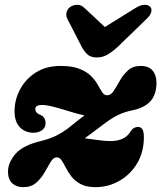

<svg xmlns="http://www.w3.org/2000/svg" viewBox="-20 -757 666 792"><path d="M573.5 -192Q573.5 -129 545.2 -82.5Q517 -36 471.5 -10.5Q426 15 374 15Q336.5 15 313 2.5Q289.5 -10 275.2 -28.2Q261 -46.5 251.8 -64.8Q242.5 -83 234.2 -95.5Q226 -108 214.5 -108Q200.5 -108 189.2 -89.5Q178 -71 164.2 -46.5Q150.5 -22 129.8 -3.5Q109 15 76 15Q47.5 15 30.2 -1.2Q13 -17.5 13 -49.5Q13 -85.5 43.5 -121.8Q74 -158 153.5 -176.5Q188.5 -185.5 212.8 -197.8Q237 -210 258.5 -226Q280.5 -244 298 -257.5Q315.5 -271 328.5 -281Q301.5 -286.5 268 -297Q234.5 -307.5 203.8 -315.8Q173 -324 154 -324Q125.5 -324 125.5 -307Q125.5 -301 129.5 -294.8Q133.5 -288.5 145.5 -283.5Q158 -278.5 163 -269.2Q168 -260 168 -248.5Q168 -230.5 153.5 -220Q139 -209.5 118.5 -209.5Q83.5 -209.5 61.8 -232.2Q40 -255 40 -298.5Q40 -345 62.5 -387.8Q85 -430.5 127.5 -457.8Q170 -485 230 -485Q278.5 -485 308.8 -472.8Q339 -460.5 356.5 -442.5Q374 -424.5 384 -406.2Q394 -388 402 -376Q410 -364 421.5 -364Q437.5 -364 449.2 -382.2Q461 -400.5 474.5 -424.5Q488 -448.5 508 -466.8Q528 -485 560 -485Q594 -485 610 -465.2Q626 -445.5 625.5 -413Q624.5 -365.5 600.2 -339Q576 -312.5 526 -302Q494 -295.5 468.5 -283.2Q443 -271 416 -251Q385 -227.5 364 -212Q343 -196.5 329.5 -186.5Q352.5 -184 382.8 -179.5Q413 -175 434.5 -175Q493 -175 516.5 -211.5Q524.5 -224.5 532.5 -229Q540.5 -233.5 550 -233.5Q560.5 -233.5 567 -224Q573.5 -214.5 573.5 -192ZM466 -564Q443 -543 423.2 -531.5Q403.5 -520 379.5 -520Q355.5 -520 342 -531.5Q328.5 -543 317 -564L259 -677Q250.5 -693.5 254.8 -707Q259 -720.5 269 -728Q282 -737 298 -737.2Q314 -737.5 327.5 -725L412.5 -645.5L540.5 -725Q561 -737.5 577 -737.2Q593 -737 600.5 -728Q607 -720.5 603.8 -707Q600.5 -693.5 582.5 -677Z"/></svg>

Font: Fraunces 9pt Soft Black
Style: Italic
Weight: 900
Italic angle: -16°
Version: Version 1.000;[b76b70a41]